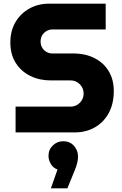

<svg xmlns="http://www.w3.org/2000/svg" viewBox="-20 -720 666 1044"><path d="M64.7 0V-140.3H363.7Q384 -140.3 399.8 -150Q415.7 -159.7 425.2 -175.8Q434.7 -192 434.7 -211Q434.7 -231 425.2 -247.2Q415.7 -263.3 399.8 -273Q384 -282.7 363.7 -282.7H255.7Q194.7 -282.7 145 -307Q95.3 -331.3 65.8 -377.5Q36.3 -423.7 36.3 -488.7Q36.3 -552.7 64.3 -600Q92.3 -647.3 140 -673.7Q187.7 -700 245.7 -700H554.7V-559.7H264.7Q246.7 -559.7 231.8 -550.7Q217 -541.7 208.8 -527Q200.7 -512.3 200.7 -494.3Q200.7 -476.3 208.8 -461.7Q217 -447 231.8 -438.2Q246.7 -429.3 264.7 -429.3H377.7Q444.7 -429.3 494.3 -403.8Q544 -378.3 571.3 -332.7Q598.7 -287 598.7 -225.7Q598.7 -154 570.2 -103.3Q541.7 -52.7 493.7 -26.3Q445.7 0 387.7 0ZM256.7 304 292.7 201.7Q268.7 193 256.2 171.3Q243.7 149.7 243.7 127.7Q243.7 93.7 267.3 70.8Q291 48 323.3 48Q360.3 48 382.3 73Q404.3 98 404.3 131.7Q404.3 162 387 204.7L346.3 304Z"/></svg>

Font: MuseoModerno Thin
Style: Regular
Weight: 100
Designer: Pablo Cosgaya, Héctor Gatti, Marcela Romero, and the Authors of The MuseoModerno Project.
Foundry: Omnibus-Type Team
Version: Version 1.003